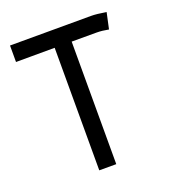

<svg xmlns="http://www.w3.org/2000/svg" viewBox="-119 -729 757 829"><g transform="rotate(-20 259.0 -314.5)"><path d="M196.8 4.4V-558.6Q141.1 -558.6 85.7 -558.3Q30.3 -558.1 19 -558.1V-633.8Q44.9 -633.8 193.6 -634Q342.3 -634.3 392.1 -634.3Q416.5 -634.3 460.4 -627L444.3 -552.7Q414.1 -558.6 389.6 -558.6H274.9V4.4Z"/></g></svg>

Font: FantasqueSansM Nerd Font
Style: Regular
Weight: 400
Monospace: yes
Designer: Jany Belluz
Version: Version 1.8.0 ; ttfautohint (v1.8.2);Nerd Fonts 3.4.0